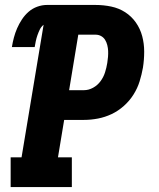

<svg xmlns="http://www.w3.org/2000/svg" viewBox="-20 -755 640 775"><path d="M23 0V-120H67L156 -655Q146 -647 140.5 -635.5Q135 -624 131 -612.5Q127 -601 124.5 -589Q122 -577 120 -565H28Q31 -584 36 -603Q41 -622 49 -640.5Q57 -659 68.5 -676.5Q80 -694 95.5 -707.5Q111 -721 130.5 -728Q150 -735 169 -735H366Q398 -735 429 -728.5Q460 -722 485.5 -705.5Q511 -689 528.5 -664Q546 -639 554 -609Q562 -579 562 -546.5Q562 -514 557 -482Q552 -454 543.5 -426.5Q535 -399 519 -373.5Q503 -348 480 -327.5Q457 -307 430.5 -294.5Q404 -282 375.5 -276.5Q347 -271 319 -271H239L214 -120H270V0ZM259 -391H319Q338 -391 356 -401Q374 -411 386 -427.5Q398 -444 404 -463Q410 -482 413 -501Q415 -513 416 -525.5Q417 -538 416.5 -549.5Q416 -561 413 -573Q410 -585 404 -594.5Q398 -604 388 -609.5Q378 -615 366 -615H296Z"/></svg>

Font: Iosevka Etoile Heavy Oblique
Style: Regular
Weight: 900
Italic angle: -9°
Designer: Belleve Invis
Foundry: Belleve Invis
Version: Version 15.5.2; ttfautohint (v1.8.4)